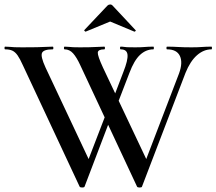

<svg xmlns="http://www.w3.org/2000/svg" viewBox="-20 -833 965 856"><path d="M482 -329 357 -1Q356 3 346.5 3Q337 3 335 -1L82 -542Q69 -571 58.5 -586Q48 -601 35.5 -607Q23 -613 3 -613Q0 -613 0 -619Q0 -625 3 -625Q16 -625 24.5 -624Q33 -623 45.5 -622.5Q58 -622 79 -622Q119 -622 143.5 -622.5Q168 -623 185 -624Q202 -625 215 -625Q218 -625 218 -619Q218 -613 215 -613Q175 -613 167.5 -597.5Q160 -582 183 -532L384 -105L344 -43L464 -355ZM923 -625Q925 -625 925 -619Q925 -613 923 -613Q888 -613 858 -586.5Q828 -560 807 -508L613 -1Q612 3 602.5 3Q593 3 591 -1L338 -542Q322 -577 306 -595Q290 -613 268 -613Q265 -613 265 -619Q265 -625 268 -625Q279 -625 287.5 -624Q296 -623 306.5 -622.5Q317 -622 336 -622Q384 -622 406.5 -623.5Q429 -625 445 -625Q448 -625 448 -619Q448 -613 445 -613Q417 -613 416 -598.5Q415 -584 439 -532L641 -105L601 -43L778 -505Q796 -554 782 -583.5Q768 -613 725 -613Q722 -613 722 -619Q722 -625 725 -625Q751 -625 774.5 -623.5Q798 -622 834 -622Q862 -622 880 -623.5Q898 -625 923 -625ZM470 -355 530 -512Q551 -565 548.5 -589Q546 -613 518 -613Q515 -613 515 -619Q515 -625 518 -625Q528 -625 532.5 -624Q537 -623 547 -622.5Q557 -622 583 -622Q609 -622 625 -623.5Q641 -625 664 -625Q666 -625 666 -619Q666 -613 664 -613Q631 -613 604.5 -588.5Q578 -564 557 -508L488 -329ZM356 -699 459 -808Q464 -813 471 -813Q478 -813 482 -808L584 -699Q587 -698 584 -694.5Q581 -691 579 -692L471 -737L362 -692Q361 -691 357.5 -694.5Q354 -698 356 -699Z"/></svg>

Font: Cormorant SemiBold
Style: Regular
Weight: 600
Designer: Christian Thalmann (Catharsis Fonts)
Foundry: Catharsis Fonts
Version: Version 4.000